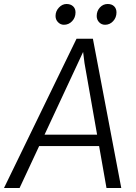

<svg xmlns="http://www.w3.org/2000/svg" viewBox="-44 -941 682 961"><path d="M54 0H-24L339 -747H421L563 0H489L452 -210H152ZM345 -623 179 -267H442L379 -625L372 -681ZM276 -817Q259 -817 246.5 -829.8Q234 -842.5 234 -861Q234 -885 250.8 -903Q267.5 -921 289 -921Q309.5 -921 321.8 -909.5Q334 -898 334 -879Q334 -853 317 -835Q300 -817 276 -817ZM482 -817Q464 -817 452 -829.8Q440 -842.5 440 -861Q440 -886 456 -903.5Q472 -921 495 -921Q515.5 -921 527.2 -909.5Q539 -898 539 -879Q539 -853 522.2 -835Q505.5 -817 482 -817Z"/></svg>

Font: Merriweather Sans Variable Regular
Style: Italic
Weight: 300
Italic angle: -8°
Designer: Eben Sorkin
Foundry: Eben Sorkin
Version: Version 2.001